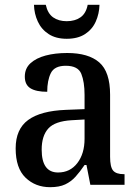

<svg xmlns="http://www.w3.org/2000/svg" viewBox="-20 -767 573 797"><path d="M188 10Q127 10 86 -29.5Q45 -69 45 -151Q45 -231 97 -269Q149 -307 254 -311L331 -314V-373Q331 -427 317.5 -460.5Q304 -494 253 -494Q206 -494 191 -463.5Q176 -433 176 -386Q130 -386 106.5 -400.5Q83 -415 83 -449Q83 -483 106.5 -504.5Q130 -526 169.5 -536.5Q209 -547 259 -547Q347 -547 392 -508Q437 -469 437 -374V-116Q437 -74 449.5 -59Q462 -44 494 -44H497V0H355L339 -82H331Q312 -54 293.5 -33.5Q275 -13 250.5 -1.5Q226 10 188 10ZM221 -51Q271 -51 301 -90Q331 -129 331 -191V-271L278 -268Q208 -264 180.5 -233.5Q153 -203 153 -146Q153 -51 221 -51ZM257 -606Q212 -606 182 -625.5Q152 -645 137 -677.5Q122 -710 121 -747H170Q178 -711 200.5 -695Q223 -679 257 -679Q291 -679 314 -695Q337 -711 344 -747H393Q392 -710 377.5 -677.5Q363 -645 333 -625.5Q303 -606 257 -606Z"/></svg>

Font: Noto Serif Tamil SemiCondensed Medium
Style: Italic
Weight: 500
Width: 4
Italic angle: -12°
Designer: Indian Type Foundry, Tom Grace, and the Monotype Design Team
Foundry: Monotype Imaging Inc.
Version: Version 2.003; ttfautohint (v1.8.4.7-5d5b)